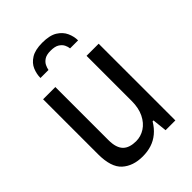

<svg xmlns="http://www.w3.org/2000/svg" viewBox="-215 -821 931 931"><g transform="rotate(-45 251.0 -355.5)"><path d="M204 12Q138 12 98 -24Q58 -60 58 -149V-526H142V-163Q142 -135 148 -116Q154 -97 165.5 -85.5Q177 -74 194.5 -68.5Q212 -63 233 -63Q266 -63 294 -81Q322 -99 339 -133.5Q356 -168 356 -216V-526H439V0H372L364 -75H358Q340 -45 316.5 -25.5Q293 -6 265 3Q237 12 204 12ZM249 -723Q300 -723 328 -705.5Q356 -688 368 -661.5Q380 -635 380 -608H325Q324 -620 317.5 -633.5Q311 -647 295.5 -657Q280 -667 250 -667Q222 -667 207 -657Q192 -647 185.5 -633.5Q179 -620 177 -608H122Q122 -635 133 -661.5Q144 -688 172 -705.5Q200 -723 249 -723Z"/></g></svg>

Font: Archivo SemiCondensed
Style: Regular
Weight: 400
Width: 4
Designer: Hector Gatti
Foundry: Omnibus-Type
Version: Version 2.001